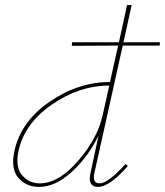

<svg xmlns="http://www.w3.org/2000/svg" viewBox="-20 -731 648 754"><path d="M462 -552 351 -53Q341 -11 371 -11Q404 -11 473 -87L482 -79Q410 3 365 3Q322 3 336 -54L367 -199Q327 -116 262.5 -56.5Q198 3 133 3Q84 3 53 -31.5Q22 -66 36 -135Q60 -252 173.5 -330.5Q287 -409 412 -409L444 -552L262 -551L263 -565H447L479 -711H497L465 -565H608L607 -552ZM136 -11Q210 -11 286.5 -99Q363 -187 383 -278L409 -395Q291 -395 182.5 -319.5Q74 -244 52 -135Q40 -74 67 -42.5Q94 -11 136 -11Z"/></svg>

Font: EauTest Thin
Style: Italic
Weight: 250
Italic angle: -12°
Designer: Christian Thalmann (Catharsis Fonts)
Version: Version 0.001;PS 000.001;hotconv 1.0.88;makeotf.lib2.5.64775